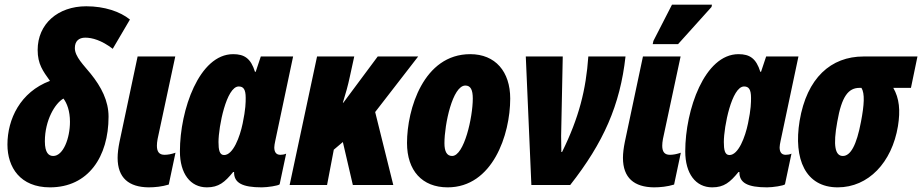

<svg xmlns="http://www.w3.org/2000/svg" viewBox="-20 -796 3967 826"><path d="M195 10C360 10 447 -122 447 -294C447 -362 416 -422 370 -479C341 -515 302 -552 302 -589C302 -619 319 -634 347 -634C376 -634 417 -623 465 -586L539 -712C497 -746 430 -769 351 -769C229 -769 142 -693 142 -581C142 -520 165 -490 195 -448C67 -400 12 -283 12 -174C12 -76 67 10 195 10ZM209 -125C190 -125 173 -138 173 -188C173 -279 217 -352 253 -372C268 -352 281 -319 281 -272C281 -201 252 -125 209 -125Z M619 10C646 10 677 7 706 -2L735 -139C718 -133 702 -130 688 -130C665 -130 655 -143 655 -169C655 -177 656 -187 658 -198L734 -553H572L494 -185C489 -160 486 -137 486 -117C486 -30 535 9 619 10Z M870 10C921 10 947 -12 983 -56H987C986 -9 1023 10 1106 10C1131 10 1177 3 1183 -3L1211 -135C1203 -131 1192 -130 1186 -130C1168 -130 1160 -142 1160 -162C1160 -169 1162 -179 1164 -189L1241 -553H1102L1080 -487H1077C1059 -545 1031 -563 983 -563C837 -563 754 -323 754 -145C754 -49 799 10 870 10ZM944 -129C924 -129 920 -152 920 -185C920 -251 954 -424 1007 -424C1027 -424 1037 -412 1037 -375C1037 -356 1037 -327 1024 -265C1012 -207 983 -129 944 -129Z M1226 0H1387L1416 -152L1455 -185L1498 0H1672L1594 -314L1779 -553H1605L1457 -354H1455C1467 -393 1477 -428 1485 -466L1504 -553H1344Z M1906 10C2099 10 2175 -216 2175 -372C2175 -488 2111 -563 2003 -563C1802 -563 1731 -326 1731 -181C1731 -62 1796 10 1906 10ZM1925 -125C1902 -125 1892 -145 1892 -180C1892 -261 1927 -428 1982 -428C2005 -428 2014 -409 2014 -372C2014 -292 1977 -125 1925 -125Z M2266 0H2433C2576 -182 2648 -344 2671 -553H2511C2501 -410 2471 -290 2398 -142H2395C2395 -165 2394 -188 2394 -211L2401 -553H2242Z M2788 -606H2897L3041 -766L3043 -776H2871L2791 -620ZM2793 10C2820 10 2851 7 2880 -2L2909 -139C2892 -133 2876 -130 2862 -130C2839 -130 2829 -143 2829 -169C2829 -177 2830 -187 2832 -198L2908 -553H2746L2668 -185C2663 -160 2660 -137 2660 -117C2660 -30 2709 9 2793 10Z M3044 10C3095 10 3121 -12 3157 -56H3161C3160 -9 3197 10 3280 10C3305 10 3351 3 3357 -3L3385 -135C3377 -131 3366 -130 3360 -130C3342 -130 3334 -142 3334 -162C3334 -169 3336 -179 3338 -189L3415 -553H3276L3254 -487H3251C3233 -545 3205 -563 3157 -563C3011 -563 2928 -323 2928 -145C2928 -49 2973 10 3044 10ZM3118 -129C3098 -129 3094 -152 3094 -185C3094 -251 3128 -424 3181 -424C3201 -424 3211 -412 3211 -375C3211 -356 3211 -327 3198 -265C3186 -207 3157 -129 3118 -129Z M3584 10C3716 10 3817 -97 3843 -253C3854 -321 3849 -373 3823 -418H3899L3927 -553H3695C3555 -553 3451 -461 3420 -276C3393 -112 3445 10 3584 10ZM3606 -125C3573 -125 3563 -169 3582 -272C3601 -382 3630 -418 3678 -418H3686C3701 -394 3698 -345 3684 -272C3665 -171 3639 -125 3606 -125Z"/></svg>

Font: Noto Sans ExtraCondensed Black
Style: Italic
Weight: 900
Width: 2
Italic angle: -12°
Designer: Monotype Design Team
Foundry: Monotype Imaging Inc.
Version: Version 2.013